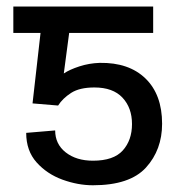

<svg xmlns="http://www.w3.org/2000/svg" viewBox="-20 -548 541 576"><path d="M20 -449.2V-528.3H439.5V-449.2H187.5L171.4 -327.6Q189 -339.4 218.3 -348.9Q247.6 -358.4 279.3 -359.4Q366.7 -360.8 416.5 -312.5Q466.3 -264.2 466.3 -176.8Q466.3 -98.6 418 -45.4Q369.6 7.8 258.8 7.8Q213.9 7.8 167.5 -9Q121.1 -25.9 89.8 -60.8Q58.6 -95.7 58.6 -149.4L145.5 -156.7Q145.5 -115.7 177.2 -90.8Q209 -65.9 258.8 -65.9Q320.8 -65.9 348.4 -96.7Q376 -127.4 376 -175.8Q376 -224.6 347.4 -255.1Q318.8 -285.6 263.2 -285.6Q218.8 -285.6 193.4 -269.3Q168 -252.9 154.3 -231.4L77.6 -237.8L101.6 -449.2Z"/></svg>

Font: LXGW WenKai Screen R
Style: Regular
Weight: 400
Designer: Fontworks Inc.
Version: Version 1.235;May 31, 2022